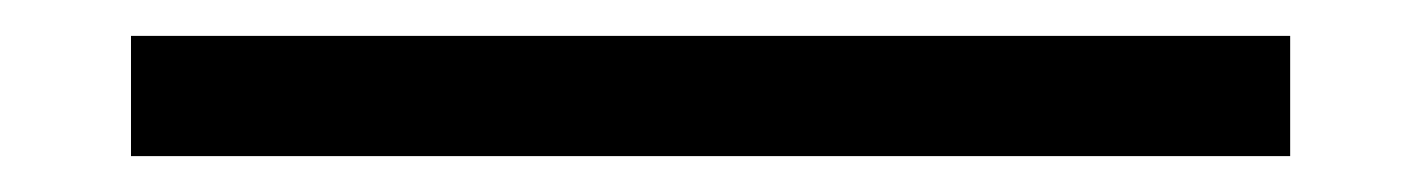

<svg xmlns="http://www.w3.org/2000/svg" viewBox="-20 -1 790 107"><path d="M53 86V19H699V86Z"/></svg>

Font: Inconsolata ExtraExpanded Thin
Style: Regular
Weight: 100
Width: 8
Monospace: yes
Designer: Raph Levien, Cyreal, Brenton Simpson
Foundry: Raph Levien, Cyreal, Google
Version: Version 3.100; ttfautohint (v1.8.4.7-5d5b)